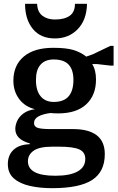

<svg xmlns="http://www.w3.org/2000/svg" viewBox="-20 -800 615 1004"><path d="M528 6Q528 98 462 141Q396 184 252 184Q188 184 135.5 172Q83 160 52 132.5Q21 105 21 58Q21 12 50 -16Q79 -44 136 -46V-50Q60 -71 60 -126Q60 -146 70 -168Q80 -190 103 -207Q126 -224 163 -229Q110 -242 80 -282.5Q50 -323 50 -378Q50 -458 104 -504Q158 -550 259 -550Q326 -550 364 -538.5Q402 -527 431 -504L465 -516L557 -560H574V-457H557L487 -465H462Q482 -434 482 -384Q482 -302 431 -254.5Q380 -207 284 -207Q274 -207 264 -207.5Q254 -208 244 -209Q205 -204 181.5 -191.5Q158 -179 158 -156Q158 -138 177 -131.5Q196 -125 246 -125H362Q444 -125 486 -92.5Q528 -60 528 6ZM288 -33H253Q186 -33 156 -12Q126 9 126 43Q126 119 269 119Q346 119 386 96.5Q426 74 426 31Q426 -4 395 -18.5Q364 -33 288 -33ZM168 -382Q168 -326 192.5 -296.5Q217 -267 261 -267Q314 -267 339 -296.5Q364 -326 364 -382Q364 -435 339 -462Q314 -489 261 -489Q216 -489 192 -462Q168 -435 168 -382ZM435 -780H372Q372 -737 344.5 -717.5Q317 -698 267 -698Q228 -698 202 -717.5Q176 -737 174 -780H111Q111 -699 151.5 -649Q192 -599 267 -599Q339 -599 386 -647Q433 -695 435 -780Z"/></svg>

Font: Domine
Style: Regular
Weight: 400
Designer: Pablo Impallari, Rodrigo Fuenzalida, Brenda Gallo
Foundry: Pablo Impallari, Rodrigo Fuenzalida, Brenda Gallo
Version: Version 2.000;September 19, 2022;FontCreator 14.0.0.2877 64-